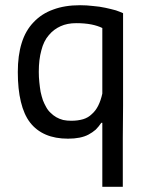

<svg xmlns="http://www.w3.org/2000/svg" viewBox="-20 -517 564 732"><path d="M449.2 -466.8Q438.5 -471.7 421.9 -477.5Q404.3 -482.4 381.8 -487.3Q359.4 -492.2 335 -494.1Q310.5 -497.1 285.2 -497.1Q226.6 -497.1 182.6 -480.5Q138.7 -464.8 108.4 -432.6Q77.1 -400.4 62.5 -352.5Q47.9 -305.7 47.9 -242.2Q47.9 -176.8 59.6 -128.9Q71.3 -80.1 94.7 -49.8Q118.2 -19.5 154.3 -3.9Q190.4 11.7 239.3 11.7Q263.7 11.7 283.2 7.8Q302.7 3.9 317.4 -3.9Q332 -11.7 344.7 -22.5Q356.4 -34.2 366.2 -48.8Q367.2 -48.8 370.1 -48.8Q370.1 12.7 370.1 195.3Q389.6 195.3 448.2 195.3Q448.2 161.1 448.2 115.2Q448.2 69.3 448.2 8.8Q448.2 -51.8 449.2 -114.3Q449.2 -176.8 449.2 -242.2Q449.2 -307.6 449.2 -363.3Q449.2 -419.9 449.2 -466.8ZM194.3 -70.3Q182.6 -77.1 172.9 -86.9Q163.1 -95.7 156.2 -108.4Q149.4 -120.1 143.6 -134.8Q138.7 -149.4 134.8 -167Q131.8 -184.6 129.9 -204.1Q127.9 -222.7 127.9 -243.2Q127.9 -290 137.7 -325.2Q146.5 -360.4 166 -382.8Q184.6 -405.3 210.9 -417Q236.3 -428.7 270.5 -428.7Q302.7 -428.7 328.1 -423.8Q352.5 -418.9 370.1 -410.2Q370.1 -327.1 370.1 -160.2Q364.3 -133.8 354.5 -114.3Q344.7 -94.7 330.1 -82Q316.4 -68.4 296.9 -62.5Q276.4 -56.6 252 -56.6Q235.4 -56.6 220.7 -59.6Q206.1 -63.5 194.3 -70.3Z"/></svg>

Font: Aptus Gothic JP
Style: Medium
Weight: 400
Designer: Fuminori Ogawa / Motoya
Version: Version 1